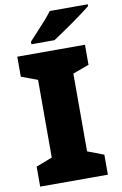

<svg xmlns="http://www.w3.org/2000/svg" viewBox="-100 -983 659 1039"><g transform="rotate(-10 229.5 -463.5)"><path d="M406 0H34V-110L123 -144V-571L34 -604V-714H406V-604L317 -571V-144L406 -110ZM459 -917Q441 -903 414 -882.5Q387 -862 356 -840.5Q325 -819 296.5 -799.5Q268 -780 248 -767H121V-781Q138 -800 162 -825.5Q186 -851 210 -878Q234 -905 250 -927H459Z"/></g></svg>

Font: Noto Sans Khmer Black
Style: Regular
Weight: 900
Version: Version 2.003